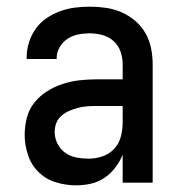

<svg xmlns="http://www.w3.org/2000/svg" viewBox="-20 -548 540 576"><path d="M208 8Q178 8 148 -1Q118 -10 96 -31.5Q74 -53 64 -83Q54 -113 54 -143Q54 -169 60.5 -194.5Q67 -220 83 -240Q99 -260 121 -274Q143 -288 167.5 -296Q192 -304 217.5 -307Q243 -310 269 -310H348V-355Q348 -375 341.5 -393.5Q335 -412 320.5 -425Q306 -438 287 -443Q268 -448 249 -448Q231 -448 214 -444.5Q197 -441 182.5 -431.5Q168 -422 159 -406.5Q150 -391 150 -374V-371H60V-376Q60 -399 67 -421Q74 -443 87 -461.5Q100 -480 119 -493Q138 -506 159.5 -514Q181 -522 203.5 -525Q226 -528 249 -528Q273 -528 297.5 -524.5Q322 -521 344 -511.5Q366 -502 385 -486Q404 -470 416 -449Q428 -428 433 -404Q438 -380 438 -355V0H348V-84Q340 -64 326 -45.5Q312 -27 293.5 -14.5Q275 -2 253 3Q231 8 208 8ZM246 -72Q267 -72 287.5 -79Q308 -86 322.5 -101.5Q337 -117 342.5 -138Q348 -159 348 -180V-230H269Q255 -230 241 -229Q227 -228 214 -224.5Q201 -221 188 -215.5Q175 -210 164.5 -201Q154 -192 149 -179Q144 -166 144 -152Q144 -134 152.5 -117Q161 -100 176 -89.5Q191 -79 209 -75.5Q227 -72 246 -72Z"/></svg>

Font: Iosevka Medium
Style: Regular
Weight: 500
Monospace: yes
Designer: Belleve Invis
Foundry: Belleve Invis
Version: Version 32.5.0; ttfautohint (v1.8.4)